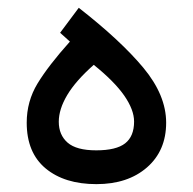

<svg xmlns="http://www.w3.org/2000/svg" viewBox="-20 -470 490 488"><path d="M180.2 -450.2Q286.6 -367.2 344.5 -297.6Q402.3 -228 402.3 -158.2Q402.3 -86.9 353.5 -44.4Q304.7 -2 225.1 -2Q144 -2 95.9 -42Q47.9 -82 47.9 -158.2Q47.9 -212.4 75.4 -257.8Q103 -303.2 157.7 -364.3L132.8 -386.7ZM218.3 -305.2Q172.4 -264.6 150.9 -228.5Q129.4 -192.4 129.4 -160.6Q129.4 -127 151.9 -107.4Q174.3 -87.9 224.6 -87.9Q275.4 -87.9 298.1 -105.7Q320.8 -123.5 320.8 -161.1Q320.8 -190.9 295.7 -227.1Q270.5 -263.2 218.3 -305.2Z"/></svg>

Font: Vazir WOL-UI
Style: Regular-WOL-UI
Weight: 400
Designer: Saber Rastikerdar
Foundry: Saber Rastikerdar
Version: Version 30.1.0